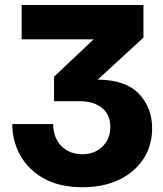

<svg xmlns="http://www.w3.org/2000/svg" viewBox="-20 -536 663 779"><path d="M314.9 223.6Q221.2 223.6 157.7 188Q94.2 152.3 62 94Q29.8 35.6 29.8 -32.7H195.8Q195.8 22 228.5 55.9Q261.2 89.8 314 89.8Q364.3 89.8 396 58.3Q427.7 26.9 427.7 -22Q427.7 -70.3 394 -97.9Q360.4 -125.5 301.8 -125.5H199.2V-224.6L359.4 -376V-376.5H67.9V-515.6H562V-383.3L376.5 -212.9Q487.8 -212.4 542.5 -156.5Q597.2 -100.6 597.2 -15.6Q597.2 54.2 562.3 108.2Q527.3 162.1 463.9 192.9Q400.4 223.6 314.9 223.6Z"/></svg>

Font: Inter Display ExtraBold
Style: Regular
Weight: 800
Designer: Rasmus Andersson
Foundry: rsms
Version: Version 4.000;git-a52131595